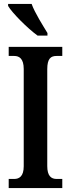

<svg xmlns="http://www.w3.org/2000/svg" viewBox="-20 -951 358 971"><path d="M170 -771H220V-784C197 -822 156 -886 140 -931H21V-921C41 -886 120 -807 170 -771ZM24 0H295V-46H266C239 -46 219 -61 219 -111V-601C219 -655 237 -668 266 -668H295V-714H24V-668H52C77 -668 100 -655 100 -602V-110C100 -59 77 -46 52 -46H24Z"/></svg>

Font: Noto Serif Lao ExtraCondensed SemiBold
Style: Regular
Weight: 600
Width: 2
Designer: Monotype Design Team
Foundry: Monotype Imaging Inc.
Version: Version 2.003